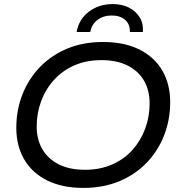

<svg xmlns="http://www.w3.org/2000/svg" viewBox="-20 -914 880 942"><path d="M389 8Q285 8 211 -29Q137 -66 98.5 -132.5Q60 -199 60 -287Q60 -374 90 -450.5Q120 -527 176 -585Q232 -643 310 -675.5Q388 -708 485 -708Q590 -708 664 -671Q738 -634 776.5 -567.5Q815 -501 815 -413Q815 -326 785 -249.5Q755 -173 699 -115Q643 -57 564.5 -24.5Q486 8 389 8ZM398 -81Q470 -81 529 -106.5Q588 -132 629 -177.5Q670 -223 692 -282Q714 -341 714 -407Q714 -470 687 -517.5Q660 -565 607 -592Q554 -619 477 -619Q404 -619 345.5 -593.5Q287 -568 245.5 -522.5Q204 -477 182 -418Q160 -359 160 -293Q160 -230 187.5 -182.5Q215 -135 267.5 -108Q320 -81 398 -81ZM356 -757Q367 -820 416.5 -857Q466 -894 533 -894Q578 -894 612 -877Q646 -860 665 -829.5Q684 -799 681 -757H617Q619 -794 594.5 -816Q570 -838 528 -838Q487 -838 458 -816Q429 -794 423 -757Z"/></svg>

Font: MOST Montserrat Medium
Style: Italic
Weight: 500
Italic angle: -11.3°
Designer: Julieta Ulanovsky
Foundry: Julieta Ulanovsky
Version: Version 8.000;March 11, 2024;FontCreator 15.0.0.2926 64-bit